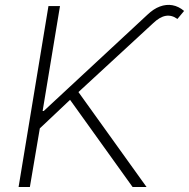

<svg xmlns="http://www.w3.org/2000/svg" viewBox="-20 -752 760 772"><path d="M54.7 0 174.8 -727.5H221.2L151.4 -305.7H155.8L572.8 -692.9Q597.2 -716.3 622.8 -725.8Q648.4 -735.4 673.3 -731Q698.2 -726.6 720.2 -708L693.4 -675.8Q670.4 -692.4 646.2 -688.2Q622.1 -684.1 595.2 -658.2L295.4 -381.8L569.3 0H513.2L261.7 -350.6L140.1 -235.8L100.1 0Z"/></svg>

Font: Inter 18pt ExtraLight
Style: Italic
Weight: 250
Italic angle: -9.3988°
Designer: Rasmus Andersson
Foundry: rsms
Version: Version 4.001;git-66647c0bb